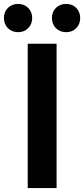

<svg xmlns="http://www.w3.org/2000/svg" viewBox="-51 -964 431 984"><path d="M91 0H239V-740H91ZM42 -799C84 -799 114 -830 114 -872C114 -913 84 -944 42 -944C-1 -944 -31 -913 -31 -872C-31 -830 -1 -799 42 -799ZM288 -799C331 -799 360 -830 360 -872C360 -913 331 -944 288 -944C245 -944 215 -913 215 -872C215 -830 245 -799 288 -799Z"/></svg>

Font: Noto Sans Japanese Bold
Style: Bold
Weight: 700
Designer: Ryoko NISHIZUKA (kana & ideographs); Paul D. Hunt (Latin, Greek & Cyrillic); Wenlong ZHANG (bopomofo); Sandoll Communica
Foundry: Adobe Systems Incorporated
Version: Version 1.000;PS 1;hotconv 1.0.78;makeotf.lib2.5.61930